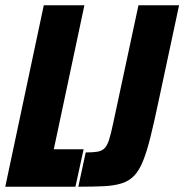

<svg xmlns="http://www.w3.org/2000/svg" viewBox="-35 -708 699 728"><path d="M-15 0 131 -688H285L169 -142H282L251 0ZM262 0 290 -130Q319 -130 335.5 -133Q352 -136 362 -146.5Q372 -157 379 -179.5Q386 -202 394 -240L490 -688H644L567 -328Q550 -247 536 -190.5Q522 -134 507.5 -98Q493 -62 474 -42Q455 -22 427 -13Q399 -4 359 -2Q319 0 262 0Z"/></svg>

Font: Saira Condensed Black
Style: Italic
Weight: 900
Width: 3
Italic angle: -12°
Designer: Hector Gatti with collaboration of the Omnibus-Type team
Foundry: Omnibus-Type
Version: Version 1.101